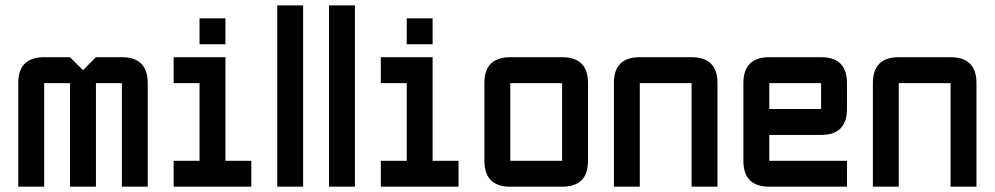

<svg xmlns="http://www.w3.org/2000/svg" viewBox="-20 -704 3751 724"><path d="M244.1 -390.6H146.5V0H48.8V-390.6Q48.8 -488.3 146.5 -488.3H244.1L293 -439.5L341.8 -488.3H439.5Q537.1 -488.3 537.1 -390.6V0H439.5V-390.6H341.8V0H244.1Z M732.4 -537.1V-634.8H830.1V-537.1ZM634.8 0V-97.7H732.4V-390.6H634.8V-488.3H830.1V-97.7H927.7V0Z M1025.4 -683.6H1123V0H1025.4Z M1220.7 -683.6H1318.4V0H1220.7Z M1513.7 -537.1V-634.8H1611.3V-537.1ZM1416 0V-97.7H1513.7V-390.6H1416V-488.3H1611.3V-97.7H1709V0Z M2099.6 0H1904.3Q1806.6 0 1806.6 -97.7V-390.6Q1806.6 -488.3 1904.3 -488.3H2099.6Q2197.3 -488.3 2197.3 -390.6V-97.7Q2197.3 0 2099.6 0ZM2099.6 -97.7V-390.6H1904.3V-97.7Z M2587.9 -390.6H2392.6V0H2294.9V-390.6Q2294.9 -488.3 2392.6 -488.3H2587.9Q2685.5 -488.3 2685.5 -390.6V0H2587.9Z M2880.9 -488.3H3076.2Q3173.8 -488.3 3173.8 -390.6V-293Q3173.8 -195.3 3076.2 -195.3H2880.9V-97.7H3173.8V0H2880.9Q2783.2 0 2783.2 -97.7V-390.6Q2783.2 -488.3 2880.9 -488.3ZM3076.2 -390.6H2880.9V-293H3076.2Z M3564.5 -390.6H3369.1V0H3271.5V-390.6Q3271.5 -488.3 3369.1 -488.3H3564.5Q3662.1 -488.3 3662.1 -390.6V0H3564.5Z"/></svg>

Font: BabelStone Runic Elder Futhark
Style: Regular
Weight: 400
Designer: Andrew West
Foundry: BabelStone
Version: Version 3.005 March 14, 2022